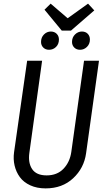

<svg xmlns="http://www.w3.org/2000/svg" viewBox="-20 -1021 573 1053"><path d="M462.9 -1001 497.1 -963.9 369.1 -853H318.8L224.1 -967.8L257.8 -1001L351.1 -920.9ZM249 -748Q229.5 -748 217.3 -760.3Q205.1 -772.5 205.1 -791Q205.1 -815.9 221.2 -832Q237.3 -848.1 258.8 -848.1Q278.3 -848.1 290.8 -835.7Q303.2 -823.2 303.2 -804.2Q303.2 -779.3 287.4 -763.7Q271.5 -748 249 -748ZM418.9 -748Q399.4 -748 387.2 -760.3Q375 -772.5 375 -791Q375 -815.9 391.4 -832Q407.7 -848.1 429.2 -848.1Q449.2 -848.1 461.2 -835.7Q473.1 -823.2 473.1 -804.2Q473.1 -779.8 457 -763.9Q440.9 -748 418.9 -748ZM522.9 -688 452.1 -180.2Q440.9 -99.1 381.3 -43.5Q321.8 12.2 230 12.2Q182.6 12.2 146 -4.6Q109.4 -21.5 88.9 -49.6Q68.4 -77.6 60.1 -112.8Q51.8 -147.9 57.1 -186L128.9 -688H210.9L141.1 -183.1Q133.3 -127.4 156.5 -93.3Q179.7 -59.1 235.8 -59.1Q293.5 -59.1 328.4 -95.7Q363.3 -132.3 371.1 -188L440.9 -688Z"/></svg>

Font: Fira Sans Compressed Book
Style: Italic
Weight: 350
Width: 3
Italic angle: -8°
Designer: Carrois Corporate & Edenspiekermann AG
Foundry: Carrois Corporate GbR & Edenspiekermann AG
Version: Version 4.203;PS 004.203;hotconv 1.0.88;makeotf.lib2.5.64775